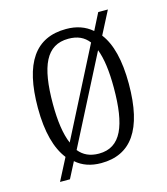

<svg xmlns="http://www.w3.org/2000/svg" viewBox="-96 -651 666 767"><g transform="rotate(-15 237.0 -268.0)"><path d="M105 -51 58 40H99L133 -26C160 -2 195 10 237 10C360 10 425 -78 425 -268C425 -365 407 -436 372 -481L421 -576H381L346 -507C317 -532 282 -544 239 -544C112 -544 49 -454 49 -268C49 -168 69 -97 105 -51ZM322 -466 136 -102C119 -142 111 -197 111 -268C111 -425 146 -504 238 -504C275 -504 302 -492 322 -466ZM238 -29C201 -29 174 -42 155 -66L341 -429C356 -390 363 -337 363 -268C363 -113 330 -29 238 -29Z"/></g></svg>

Font: Noto Serif Georgian Condensed Light
Style: Regular
Weight: 300
Width: 3
Designer: Monotype Design Team, Akaki Razmadze
Foundry: Google LLC
Version: Version 2.003